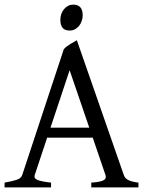

<svg xmlns="http://www.w3.org/2000/svg" viewBox="-20 -819 635 839"><path d="M370.1 -261.2 284.2 -512.2 200.7 -261.2ZM186 -217.3 131.8 -54.2Q127 -39.1 145 -32.2Q163.1 -25.4 203.1 -21V0H0V-21Q33.2 -26.9 52.7 -33.2Q72.3 -39.6 77.1 -54.2L258.8 -604Q270 -616.2 286.6 -626.2Q303.2 -636.2 315.9 -643.1L521 -54.2Q523.4 -47.4 527.8 -42Q532.2 -36.6 539.6 -32.7Q546.9 -28.8 558.1 -25.9Q569.3 -22.9 585 -21V0H378.9V-21Q417 -23.4 431.6 -30.8Q446.3 -38.1 440.9 -54.2L385.3 -217.3ZM341.3 -752.4Q341.3 -738.8 336.9 -726.6Q332.5 -714.4 325 -705.3Q317.4 -696.3 307.1 -690.9Q296.9 -685.5 284.7 -685.5Q262.7 -685.5 253.2 -697.8Q243.7 -710 243.7 -732.4Q243.7 -746.1 248 -758.3Q252.4 -770.5 260.3 -779.5Q268.1 -788.6 278.1 -793.7Q288.1 -798.8 299.8 -798.8Q341.3 -798.8 341.3 -752.4Z"/></svg>

Font: Noto Serif Devanagari
Style: Bold
Weight: 700
Designer: Monotype Design Team
Foundry: Monotype Imaging Inc.
Version: Version 1.01